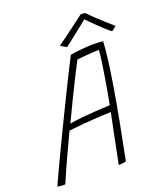

<svg xmlns="http://www.w3.org/2000/svg" viewBox="-177 -945 909 1056"><g transform="rotate(-20 277.5 -417.0)"><path d="M21.5 7.5Q14.5 7.5 7.8 7.2Q1 7 -5 6.5Q-11 6 -15.8 5.2Q-20.5 4.5 -23.5 3.5Q-14 -18 7.2 -63.8Q28.5 -109.5 57.5 -170.2Q86.5 -231 119.2 -298.8Q152 -366.5 184.5 -433Q217 -499.5 245.5 -556.5Q274 -613.5 294 -652Q301.5 -654 323.5 -656.8Q345.5 -659.5 374.8 -662Q404 -664.5 433 -664.5Q446 -664.5 460.8 -663.8Q475.5 -663 486.5 -661.5Q484.5 -617.5 476.2 -552.5Q468 -487.5 454 -403Q440 -318.5 420.8 -216.8Q401.5 -115 378 2.5Q371 4 363.8 5.2Q356.5 6.5 349.2 7Q342 7.5 334.5 7.5Q337 -7 343 -35.8Q349 -64.5 356.2 -100.8Q363.5 -137 370.8 -173Q378 -209 384 -238Q390 -267 393 -281Q377 -281 349 -279.5Q321 -278 288.2 -275.8Q255.5 -273.5 225 -270.8Q194.5 -268 172.5 -265.8Q150.5 -263.5 144.5 -262.5Q120 -211 95.8 -158.8Q71.5 -106.5 52 -62.8Q32.5 -19 21.5 7.5ZM162 -297Q188.5 -302.5 230.2 -306.8Q272 -311 317.5 -314Q363 -317 400.5 -318.5Q404.5 -338.5 411.5 -377.5Q418.5 -416.5 426.2 -463Q434 -509.5 440.2 -552.8Q446.5 -596 448.5 -625Q434 -625 407.2 -623.2Q380.5 -621.5 355.5 -619.2Q330.5 -617 319.5 -615.5Q313.5 -604.5 299.8 -578Q286 -551.5 265.8 -511Q245.5 -470.5 219.2 -416.5Q193 -362.5 162 -297ZM445.5 -841.5Q464.5 -822 488 -800Q511.5 -778 535.2 -756.5Q559 -735 579.5 -717.5Q571.5 -710.5 565 -705.5Q558.5 -700.5 552 -696Q541 -703.5 523.5 -719.5Q506 -735.5 486.5 -754Q467 -772.5 451 -788.8Q435 -805 427 -813.5H434.5Q431 -810.5 414 -797Q397 -783.5 374 -765.2Q351 -747 328.2 -729Q305.5 -711 289.5 -699Q286.5 -700.5 279.5 -704.2Q272.5 -708 265.2 -712.5Q258 -717 255 -719.5Q284 -740.5 318.8 -766.2Q353.5 -792 382 -813.5Q410.5 -835 420 -842.5Q423.5 -842.5 427.8 -842.5Q432 -842.5 436.5 -842.2Q441 -842 445.5 -841.5Z"/></g></svg>

Font: Grandstander Thin Thin
Style: Italic
Weight: 250
Italic angle: -15°
Version: Version 1.200